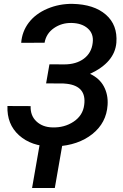

<svg xmlns="http://www.w3.org/2000/svg" viewBox="-20 -740 631 982"><path d="M308.1 -410.6Q369.6 -410.6 408.9 -439.9Q448.2 -469.2 454.1 -521Q460 -566.9 429.4 -594.2Q398.9 -621.6 345.7 -622.6Q295.4 -623.5 255.9 -596.2Q216.3 -568.8 208 -521.5L88.4 -521Q92.8 -579.1 127.4 -624.5Q162.1 -669.9 222.7 -695.6Q283.2 -721.2 351.6 -720.2Q460.9 -717.8 521.5 -665Q582 -612.3 575.2 -522Q566.9 -420.9 440.4 -362.3Q488.8 -339.8 511.2 -297.9Q533.7 -255.9 530.3 -203.1Q524.4 -111.8 452.4 -54.4Q380.4 2.9 268.6 8.8L242.7 9.3Q140.1 8.3 77.4 -48.1Q14.6 -104.5 18.1 -197.8L136.7 -197.3Q134.8 -148.4 166.5 -118.9Q198.2 -89.4 248 -88.4Q309.6 -86.4 356.7 -117.9Q403.8 -149.4 410.6 -203.1Q423.8 -299.3 321.8 -311.5L304.2 -313L215.8 -313.5L232.9 -411.1ZM260.3 221.7H144L189.9 -41.5H306.2Z"/></svg>

Font: Roboto Medium
Style: Italic
Weight: 500
Italic angle: -12°
Designer: Google
Version: Version 2.134; 2016